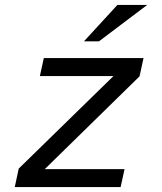

<svg xmlns="http://www.w3.org/2000/svg" viewBox="-20 -760 658 780"><path d="M158 -524H563L547 -450L162 -73H486L470 0H40L56 -75L441 -451H142ZM321 -592 457 -740H578L382 -592Z"/></svg>

Font: Fragment Mono
Style: Italic
Weight: 400
Italic angle: -12°
Designer: Wei Huang based on Nimbus Sans by URW Studio, based on Helvetica by Max Miedinger.
Foundry: Wei Huang
Version: Version 1.011; ttfautohint (v1.8.4.7-5d5b)